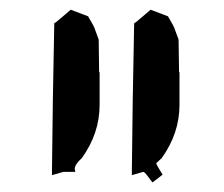

<svg xmlns="http://www.w3.org/2000/svg" viewBox="-20 -863 465 399"><path d="M185.1 -780.8 186 -712.9H187V-645Q187 -585.9 149.9 -534.2Q131.8 -518.1 136.2 -507.8Q137.2 -505.9 135.3 -505.9Q133.3 -505.9 126 -505.9Q118.7 -505.9 111.8 -505.9L87.9 -499Q89.4 -657.2 92.8 -814.9Q94.7 -814.9 105.5 -824.5Q116.2 -834 127 -842.8L163.1 -829.1Q175.8 -807.1 175.8 -806.2ZM351.1 -780.8 352.1 -712.9H353V-645Q353 -585.9 315.9 -534.2L304.7 -523.9Q304.7 -521 317.9 -500L296.9 -483.9Q292 -489.7 287.6 -496.1Q280.3 -505.9 277.8 -505.9L253.9 -499Q255.4 -657.2 258.8 -814.9Q260.7 -814.9 271.5 -824.5Q282.2 -834 293 -842.8L329.1 -829.1Q341.8 -807.1 341.8 -806.2Z"/></svg>

Font: Eater
Style: Regular
Weight: 400
Version: Version 001.002